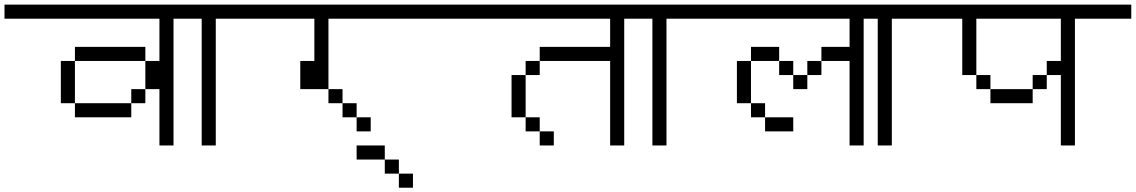

<svg xmlns="http://www.w3.org/2000/svg" viewBox="-20 -708 5040 852"><path d="M1000 -625H750V-62.5H687.5V-312.5H625V-437.5H687.5V-625H0V-687.5H1000ZM250 -437.5H312.5V-250H250ZM312.5 -250H562.5V-187.5H312.5ZM312.5 -500H625V-437.5H312.5ZM562.5 -312.5H625V-250H562.5Z M1000 -625H937.5V-62.5H875V-625H750V-687.5H1000Z M2000 -625H1437.5V-312.5H1312.5V-437.5H1375V-625H1000V-687.5H2000ZM1437.5 -312.5H1500V-250H1437.5ZM1500 -250H1562.5V-187.5H1500ZM1562.5 -187.5H1625V-125H1562.5Z M1687.5 0H1562.5V-62.5H1687.5ZM1687.5 0H1750V62.5H1687.5ZM1750 62.5H1812.5V125H1750Z M3000 -625H2750V-62.5H2687.5V-437.5H2375V-500H2687.5V-625H2000V-687.5H3000ZM2250 -375H2312.5V-187.5H2250ZM2312.5 -187.5H2375V-125H2312.5ZM2312.5 -437.5H2375V-375H2312.5ZM2375 -125H2437.5V-62.5H2375Z M3000 -625H2937.5V-62.5H2875V-625H2750V-687.5H3000Z M4000 -625H3812.5V-62.5H3750V-437.5H3625V-500H3750V-625H3000V-687.5H4000ZM3250 -437.5H3312.5V-250H3250ZM3312.5 -250H3375V-187.5H3312.5ZM3312.5 -500H3437.5V-437.5H3312.5ZM3375 -187.5H3500V-125H3375ZM3437.5 -437.5H3500V-375H3437.5ZM3500 -375H3562.5V-312.5H3500ZM3562.5 -437.5H3625V-375H3562.5Z M4000 -625H3937.5V-62.5H3875V-625H3750V-687.5H4000Z M5000 -625H4750V-62.5H4687.5V-375H4625V-437.5H4687.5V-625H4312.5V-375H4250V-625H4000V-687.5H5000ZM4312.5 -375H4375V-312.5H4312.5ZM4375 -312.5H4562.5V-250H4375ZM4562.5 -375H4625V-312.5H4562.5Z"/></svg>

Font: 寒蝉点阵体 16px
Style: Regular
Weight: 400
Designer: Designed by Warren2060
Foundry: ChillType
Version: Version 1.000